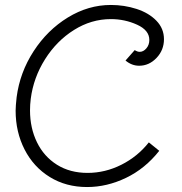

<svg xmlns="http://www.w3.org/2000/svg" viewBox="-20 -731 734 774"><path d="M43 -285Q43 -303 47 -339Q60 -439 115.5 -524.5Q171 -610 253.5 -660.5Q336 -711 427 -711Q481 -711 530.5 -695Q580 -679 610.5 -647.5Q641 -616 641 -573Q641 -529 611 -497.5Q581 -466 541 -466Q511 -466 486 -487L523 -529Q534 -522 543 -522Q558 -522 570 -536Q582 -550 582 -570Q582 -609 532.5 -631.5Q483 -654 427 -654Q348 -654 278 -610Q208 -566 161.5 -492Q115 -418 104 -333Q101 -309 101 -286Q101 -215 129 -157.5Q157 -100 209.5 -67Q262 -34 333 -34Q404 -34 469.5 -67Q535 -100 580 -157L622 -123Q565 -51 488 -14Q411 23 331 23Q246 23 180.5 -17.5Q115 -58 79 -128.5Q43 -199 43 -285Z"/></svg>

Font: Bellota
Style: Italic
Weight: 400
Italic angle: -7.5°
Designer: Kemie Guaida
Foundry: Kemie Guaida
Version: Version 4.001